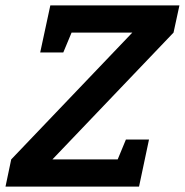

<svg xmlns="http://www.w3.org/2000/svg" viewBox="-60 -687 680 707"><path d="M427.3 -567H115.7L127.3 -667H600.7L579 -567L133 -100H463L452 0H-39.7L-18.7 -100ZM488.7 -173.3 452 0H332L403.7 -173.3ZM88 -493.7 125.3 -667H245.3L173 -493.7Z"/></svg>

Font: Epunda Slab Light
Style: Italic
Weight: 300
Italic angle: -12°
Designer: Simon Atzbach
Foundry: typofactur
Version: Version 1.102